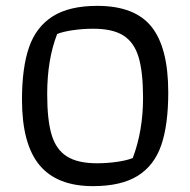

<svg xmlns="http://www.w3.org/2000/svg" viewBox="-20 -626 649 655"><path d="M55 -286Q55 -395 79 -464.5Q103 -534 159.5 -570Q216 -606 312 -606Q440 -606 497 -534.5Q554 -463 554 -311Q554 -200 530 -130.5Q506 -61 449.5 -26Q393 9 297 9Q174 9 114.5 -63Q55 -135 55 -286ZM433 -87Q468 -180 468 -292Q468 -380 453 -430.5Q438 -481 401.5 -504.5Q365 -528 298 -528Q263 -528 228.5 -523Q194 -518 175 -510Q141 -423 141 -305Q141 -217 156 -166.5Q171 -116 208 -92.5Q245 -69 311 -69Q346 -69 380 -74Q414 -79 433 -87Z"/></svg>

Font: Athiti Medium
Style: Regular
Weight: 500
Designer: CadsonDemak Team
Foundry: CadsonDemak
Version: Version 1.032